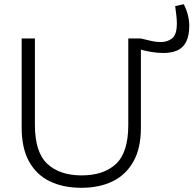

<svg xmlns="http://www.w3.org/2000/svg" viewBox="-20 -883 920 913"><path d="M757 -631Q729 -631 699 -636Q669 -641 639 -650L650 -700Q675 -694 698.5 -688.5Q722 -683 744 -683Q777 -683 799 -701Q821 -719 821 -772Q821 -789 818.5 -810Q816 -831 813 -854L854 -863Q867 -837 873.5 -811Q880 -785 880 -761Q880 -713 865 -684Q850 -655 822.5 -643Q795 -631 757 -631ZM367 10Q281 10 217.5 -20.5Q154 -51 118.5 -114.5Q83 -178 83 -276V-700H146V-289Q146 -159 205 -104Q264 -49 368 -49Q474 -49 532 -104Q590 -159 590 -289V-700H650V-276Q650 -178 614.5 -115Q579 -52 516 -21Q453 10 367 10Z"/></svg>

Font: REM ExtraLight
Style: Regular
Weight: 250
Designer: Octavio Pardo
Foundry: Ashler Design
Version: Version 1.005;gftools[0.9.28]